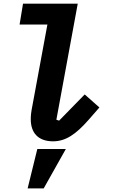

<svg xmlns="http://www.w3.org/2000/svg" viewBox="-20 -760 640 1049"><path d="M269.9 12.1C339.1 12.1 394.9 -27 462 -103L523.1 -172.9L442.8 -244L302.9 -100.9L288 -105.8L404.8 -740.1H105.8L87 -626.1H239L158 -187.9C149.9 -147 148.1 -130 148.1 -108C148.1 -35.2 187.9 12.1 269.9 12.1ZM131 269.2H218.8L339.8 54H183.9Z"/></svg>

Font: Margiela Mono Italic Bold It
Style: Regular
Weight: 700
Designer: Mike Abbink, Paul van der Laan, Pieter van Rosmalen
Foundry: Bold Monday
Version: Version 2.003 2021